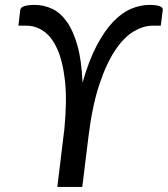

<svg xmlns="http://www.w3.org/2000/svg" viewBox="-20 -742 666 762"><path d="M306.5 0H207.5L235.5 -230.5Q246.5 -343.5 237.8 -421.8Q229 -500 206.8 -548.5Q184.5 -597 152.8 -618.5Q121 -640 86 -640H53L60.5 -703Q63.5 -722.5 118 -722.5Q154 -722.5 187 -707Q220 -691.5 245.5 -655.5Q271 -619.5 287.5 -560.5Q304 -501.5 307.5 -414Q332.5 -501.5 363.5 -560.5Q394.5 -619.5 429 -655.5Q463.5 -691.5 500.2 -707Q537 -722.5 573 -722.5Q600 -722.5 613.5 -717.5Q627 -712.5 626 -703L618 -640H585Q549 -640 510.2 -617Q471.5 -594 436.8 -542Q402 -490 374 -405.8Q346 -321.5 331 -199Z"/></svg>

Font: Lato Medium
Style: Italic
Weight: 500
Italic angle: -7°
Designer: Lukasz Dziedzic
Foundry: tyPoland Lukasz Dziedzic
Version: Version 2.006; 2014-01-15